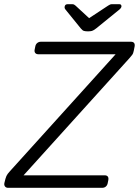

<svg xmlns="http://www.w3.org/2000/svg" viewBox="-39 -900 665 920"><path d="M0 0Q-10 0 -15 -6.5Q-20 -13 -18 -23L-13 -43Q-9 -58 -2 -67Q5 -76 9 -80L515 -640H145Q135 -640 130 -646Q125 -652 127 -662L130 -677Q132 -688 139.5 -694Q147 -700 157 -700H588Q599 -700 603.5 -694Q608 -688 606 -677L602 -657Q600 -644 593.5 -636Q587 -628 581 -621L74 -60H462Q473 -60 477.5 -54Q482 -48 480 -37L477 -22Q475 -12 468 -6Q461 0 450 0ZM377 -750Q370 -750 363 -752Q356 -754 348 -764L275 -854Q269 -861 271 -869Q273 -880 286 -880H306Q312 -880 316 -878Q320 -876 323 -873L388 -813L479 -873Q484 -876 488 -878Q492 -880 498 -880H532Q543 -880 543 -870Q543 -863 534 -855L422 -764Q409 -754 402 -752Q395 -750 387 -750Z"/></svg>

Font: Rubik Light
Style: Italic
Weight: 300
Italic angle: -12°
Designer: Hubert and Fischer
Foundry: Hubert and Fischer
Version: Version 2.300;gftools[0.9.30]